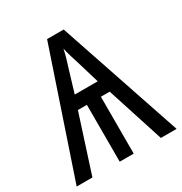

<svg xmlns="http://www.w3.org/2000/svg" viewBox="-168 -838 912 962"><g transform="rotate(-30 288.0 -357.0)"><path d="M315 -534 354 -404H221L258 -527Q266 -551 274.5 -580.5Q283 -610 287 -632Q293 -605 300.5 -580.5Q308 -556 315 -534ZM240 -714 -1 0H90L196 -329H248V0H329V-329H380L486 0H577L336 -714Z"/></g></svg>

Font: Noto Sans Display SemiCondensed
Style: Regular
Weight: 400
Width: 4
Designer: Monotype Design team
Foundry: Monotype Imaging Inc.
Version: 1.000